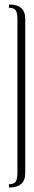

<svg xmlns="http://www.w3.org/2000/svg" viewBox="-20 -770 154 860"><path d="M20 -750Q93 -750 93 -686V6Q93 70 20 70V55Q44 55 51 43Q58 31 58 2V-682Q58 -711 51 -723Q44 -735 20 -735Z"/></svg>

Font: Dorsa
Style: Regular
Weight: 400
Version: Version 1.002